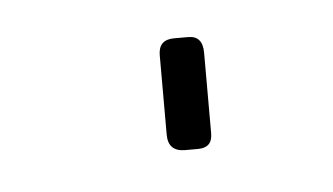

<svg xmlns="http://www.w3.org/2000/svg" viewBox="-25 -116 255 147"><g transform="rotate(-5 102.5 -43.0)"><path d="M123 -86Q134 -86 134 -73V-11Q134 0 123 0H113Q100 0 100 -13V-74Q100 -86 112 -86Z"/></g></svg>

Font: Taylor Sans Thin
Style: Regular
Weight: 100
Italic angle: -8°
Designer: Natanael Gama
Version: Version 1.001 September 8, 2015